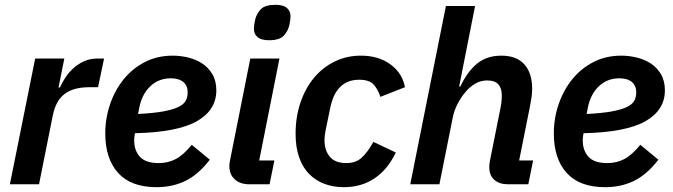

<svg xmlns="http://www.w3.org/2000/svg" viewBox="-20 -765 2795 797"><path d="M21 0 126 -522H247L223 -402H229Q238 -423 252 -444Q266 -465 285.5 -482.5Q305 -500 329.5 -511Q354 -522 385 -522H412L387 -403H352Q284 -403 247.5 -374.5Q211 -346 199 -285L142 0Z M630 12Q524 12 470.5 -47Q417 -106 417 -211Q417 -274 437 -332.5Q457 -391 493.5 -436Q530 -481 581.5 -507.5Q633 -534 697 -534Q728 -534 760 -526.5Q792 -519 818 -502.5Q844 -486 861 -458Q878 -430 878 -390Q878 -308 797.5 -262Q717 -216 540 -212Q537 -192 537 -183Q537 -140 561 -114Q585 -88 639 -88Q678 -88 710 -105Q742 -122 776 -164L851 -102Q802 -39 748.5 -13.5Q695 12 630 12ZM689 -440Q639 -440 604 -407Q569 -374 558 -317L553 -292Q617 -295 657.5 -302.5Q698 -310 720.5 -321Q743 -332 751 -347Q759 -362 759 -381Q759 -399 752.5 -410.5Q746 -422 736 -428.5Q726 -435 713.5 -437.5Q701 -440 689 -440Z M1097 -598Q1064 -598 1049 -611Q1034 -624 1034 -645Q1034 -660 1039 -683Q1045 -708 1062.5 -726.5Q1080 -745 1123 -745Q1156 -745 1171 -732Q1186 -719 1186 -698Q1186 -683 1181 -660Q1175 -635 1157.5 -616.5Q1140 -598 1097 -598ZM1015 0Q977 0 954.5 -20.5Q932 -41 932 -75Q932 -85 935 -100L1019 -522H1140L1056 -99H1119L1099 0Z M1407 12Q1364 12 1327.5 -1.5Q1291 -15 1264 -42Q1237 -69 1222 -111Q1207 -153 1207 -210Q1207 -279 1227 -338.5Q1247 -398 1283 -441.5Q1319 -485 1369 -509.5Q1419 -534 1478 -534Q1551 -534 1600.5 -498Q1650 -462 1661 -403L1559 -363Q1548 -396 1530 -415Q1512 -434 1471 -434Q1373 -434 1350 -313L1332 -226Q1327 -203 1327 -183Q1327 -141 1349 -114.5Q1371 -88 1418 -88Q1457 -88 1481.5 -110.5Q1506 -133 1530 -176L1623 -132Q1589 -61 1534.5 -24.5Q1480 12 1407 12Z M1831 -740H1952L1886 -406H1891Q1920 -468 1960.5 -501Q2001 -534 2061 -534Q2124 -534 2156.5 -498Q2189 -462 2189 -396Q2189 -379 2186.5 -361.5Q2184 -344 2180 -324L2135 -99H2193L2173 0H2089Q2053 0 2032 -18.5Q2011 -37 2011 -71Q2011 -85 2014 -99L2057 -314Q2063 -342 2063 -369Q2063 -398 2049 -414.5Q2035 -431 2002 -431Q1976 -431 1954 -418.5Q1932 -406 1914 -385Q1894 -362 1879.5 -334Q1865 -306 1859 -275L1804 0H1683Z M2492 12Q2386 12 2332.5 -47Q2279 -106 2279 -211Q2279 -274 2299 -332.5Q2319 -391 2355.5 -436Q2392 -481 2443.5 -507.5Q2495 -534 2559 -534Q2590 -534 2622 -526.5Q2654 -519 2680 -502.5Q2706 -486 2723 -458Q2740 -430 2740 -390Q2740 -308 2659.5 -262Q2579 -216 2402 -212Q2399 -192 2399 -183Q2399 -140 2423 -114Q2447 -88 2501 -88Q2540 -88 2572 -105Q2604 -122 2638 -164L2713 -102Q2664 -39 2610.5 -13.5Q2557 12 2492 12ZM2551 -440Q2501 -440 2466 -407Q2431 -374 2420 -317L2415 -292Q2479 -295 2519.5 -302.5Q2560 -310 2582.5 -321Q2605 -332 2613 -347Q2621 -362 2621 -381Q2621 -399 2614.5 -410.5Q2608 -422 2598 -428.5Q2588 -435 2575.5 -437.5Q2563 -440 2551 -440Z"/></svg>

Font: IBM Plex Sans SmBld
Style: Italic
Weight: 600
Italic angle: -11°
Designer: Mike Abbink, Paul van der Laan, Pieter van Rosmalen
Foundry: Bold Monday
Version: Version 3.005